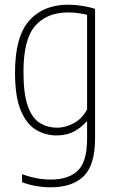

<svg xmlns="http://www.w3.org/2000/svg" viewBox="-20 -568 497 818"><path d="M196 230Q166 230 132.8 224.2Q99.5 218.5 74 208V174Q107 186 137.2 191.5Q167.5 197 196 197Q272.5 197 311.8 158.8Q351 120.5 351 23V-50H348Q330 -27.5 297.8 -9.2Q265.5 9 221 9Q174 9 133.8 -14.8Q93.5 -38.5 68.8 -96.8Q44 -155 44 -259Q44 -411.5 104.2 -479.8Q164.5 -548 271 -548Q299.5 -548 331.8 -542.8Q364 -537.5 385 -530V21Q385 135 336.8 182.5Q288.5 230 196 230ZM223 -24Q260.5 -24 296 -44Q331.5 -64 351 -102V-505Q336 -509 313.8 -512Q291.5 -515 271 -515Q179.5 -515 129.8 -457.8Q80 -400.5 80 -263Q80 -165.5 99.2 -114Q118.5 -62.5 151 -43.2Q183.5 -24 223 -24Z"/></svg>

Font: Encode Sans Condensed Thin
Style: Regular
Weight: 100
Width: 3
Designer: Multiple Designers
Foundry: Impallari Type
Version: Version 3.000; ttfautohint (v1.8.3) -l 8 -r 50 -G 200 -x 14 